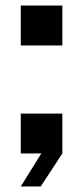

<svg xmlns="http://www.w3.org/2000/svg" viewBox="-20 -554 300 693"><path d="M129 0H55V-144H205V0L127 119H55ZM55 -534H205V-390H55Z"/></svg>

Font: Mozilla Text BETA
Style: Bold
Weight: 700
Designer: Studio DRAMA
Foundry: Studio DRAMA
Version: Version 0.100